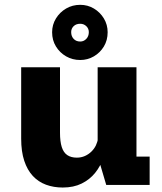

<svg xmlns="http://www.w3.org/2000/svg" viewBox="-20 -786 690 816"><path d="M246.5 11Q208 11 175.5 -1Q143 -13 119.5 -38.2Q96 -63.5 83 -102.8Q70 -142 70 -197V-500H235V-222.5Q235 -184.5 242.5 -161Q250 -137.5 266 -126.8Q282 -116 306.5 -116Q325 -116 340.8 -123Q356.5 -130 368.5 -141.8Q380.5 -153.5 387.5 -168Q394.5 -182.5 396.5 -198L429 -180Q429 -146.5 418 -113Q407 -79.5 384.2 -51.2Q361.5 -23 327.2 -6Q293 11 246.5 11ZM431.5 0 395 -123.5V-500H560V-88L536 -120.5H616V0ZM321 -531Q288 -531 261 -546.5Q234 -562 217.8 -588.5Q201.5 -615 201.5 -649Q201.5 -681 217.8 -707.5Q234 -734 261 -749.8Q288 -765.5 321 -765.5Q352.5 -765.5 379 -749.8Q405.5 -734 421.5 -707.5Q437.5 -681 437.5 -649Q437.5 -615 421.5 -588.5Q405.5 -562 379 -546.5Q352.5 -531 321 -531ZM321 -609.5Q336 -609.5 346.8 -620.8Q357.5 -632 357.5 -649.5Q357.5 -664.5 346.8 -674.8Q336 -685 321 -685Q303.5 -685 293 -674.8Q282.5 -664.5 282.5 -649.5Q282.5 -632 293 -620.8Q303.5 -609.5 321 -609.5Z"/></svg>

Font: Trispace Thin
Style: Bold
Weight: 700
Version: Version 1.210